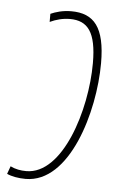

<svg xmlns="http://www.w3.org/2000/svg" viewBox="-74 -570 388 613"><g transform="rotate(5 120.0 -263.0)"><path d="M31 10C172 10 239 -223 239 -379C239 -494 203 -536 130 -536C102 -536 80 -529 64 -522V-496C83 -505 105 -511 128 -511C185 -511 213 -476 213 -377C213 -225 147 -15 31 -15C13 -15 -4 -18 -20 -26L-29 -1C-14 6 8 10 31 10Z"/></g></svg>

Font: Noto Sans ExtraCondensed Thin
Style: Italic
Weight: 100
Width: 2
Italic angle: -12°
Designer: Monotype Design Team
Foundry: Monotype Imaging Inc.
Version: Version 2.013